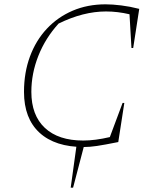

<svg xmlns="http://www.w3.org/2000/svg" viewBox="-20 -673 707 888"><path d="M368 7Q235 7 163 -59Q91 -125 91 -248Q91 -337 118.5 -411.5Q146 -486 196.5 -540Q247 -594 316 -623.5Q385 -653 468 -653Q500 -653 540.5 -648Q581 -643 624 -632L596 -451H588L579 -607Q524 -620 470 -620Q365 -620 251 -564Q190 -497 157.5 -415Q125 -333 125 -248Q125 -140 187.5 -81.5Q250 -23 365 -23Q420 -23 488 -39L547 -197H555L527 -16Q462 -3 428.5 2Q395 7 368 7ZM307 195 336 -15H373L318 195Z"/></svg>

Font: Piazzolla Thin
Style: Italic
Weight: 100
Italic angle: -11.3°
Designer: Juan Pablo del Peral
Foundry: Huerta Tipografica
Version: Version 1.330